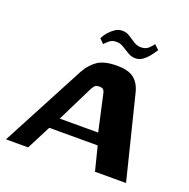

<svg xmlns="http://www.w3.org/2000/svg" viewBox="-136 -723 819 831"><g transform="rotate(20 273.5 -307.0)"><path d="M-23 0 181 -386Q202 -423 232 -443.5Q262 -464 321 -464Q371 -464 397 -445Q423 -426 434 -386L530 0H387L359 -111H136L79 0ZM165 -164H342L306 -326Q305 -336 300 -344.5Q295 -353 280 -353Q263 -353 256.5 -344.5Q250 -336 245 -326ZM382 -521Q364 -521 347.5 -531Q331 -541 315 -551Q299 -561 280 -560Q262 -560 249 -548.5Q236 -537 231 -531L211 -551Q212 -553 217.5 -562.5Q223 -572 233.5 -583.5Q244 -595 258 -604.5Q272 -614 289 -614Q308 -615 324 -604.5Q340 -594 355.5 -584Q371 -574 389 -574Q411 -574 424 -586.5Q437 -599 443 -608L464 -588Q463 -587 456.5 -577Q450 -567 439.5 -554Q429 -541 414.5 -531Q400 -521 382 -521Z"/></g></svg>

Font: Genos Thin SemiBold
Style: Italic
Weight: 600
Italic angle: -8°
Version: Version 1.010